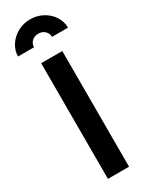

<svg xmlns="http://www.w3.org/2000/svg" viewBox="-274 -1030 828 1071"><g transform="rotate(-30 140.0 -494.0)"><path d="M72 -745H208V0H72ZM140 -988Q184 -988 221 -968Q258 -948 279.5 -914.5Q301 -881 301 -842H198Q198 -865 181.5 -880.5Q165 -896 140 -896Q115 -896 98.5 -880.5Q82 -865 82 -842H-21Q-21 -880 1 -914Q23 -948 60 -968Q97 -988 140 -988Z"/></g></svg>

Font: Evergrow Sans
Style: Bold
Weight: 700
Foundry: 10Web
Version: Version 1.000